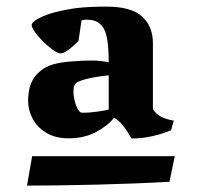

<svg xmlns="http://www.w3.org/2000/svg" viewBox="-20 -713 599 583"><path d="M65.4 -405.8Q65.4 -447.3 80.8 -472.7Q96.2 -498 128.4 -513.2Q152.3 -522.5 189.7 -525.9Q227.1 -529.3 262.2 -529.3Q272.5 -529.3 289.1 -527.3Q305.7 -525.4 310.1 -523.4Q310.1 -572.3 304.2 -600.6Q298.3 -628.9 282.7 -641.1Q270 -653.3 241.7 -653.3Q234.9 -653.3 227.5 -650.9L218.3 -588.4Q205.6 -575.2 189.5 -563Q173.3 -550.8 164.1 -550.8Q153.8 -550.8 132.3 -567.9Q110.8 -585 93.5 -606Q76.2 -627 76.2 -636.7Q76.2 -646 98.1 -657.5Q120.1 -668.9 145 -675.3Q184.6 -685.5 219 -689.2Q253.4 -692.9 303.7 -692.9Q377.9 -692.9 411.1 -663.1Q444.3 -633.3 444.3 -582V-381.3Q453.1 -367.7 467.5 -359.4Q481.9 -351.1 507.8 -346.7L499.5 -317.9Q477.1 -307.6 444.6 -300Q412.1 -292.5 379.4 -292.5Q366.2 -315.9 353.5 -331.8Q340.8 -347.7 326.2 -355.5Q308.6 -332 272.2 -312.5Q235.8 -293 188.5 -293Q147.5 -293 119.6 -310.3Q91.8 -327.6 78.6 -353.5Q65.4 -379.4 65.4 -405.8ZM232.4 -370.6Q250 -370.6 273.7 -373.8Q297.4 -377 310.1 -380.4V-484.4Q265.6 -479.5 240.5 -472.7Q215.3 -465.8 209 -459Q205.6 -454.6 204.3 -448.7Q203.1 -442.9 203.1 -434.1Q203.1 -417 209.2 -398.4Q215.3 -379.9 222.7 -373Q225.6 -370.6 232.4 -370.6ZM77.6 -238.8H510.7L494.6 -161.1Q394 -155.3 272 -152.3Q149.9 -149.4 62 -149.4Z"/></svg>

Font: Vesper Libre Heavy
Style: Regular
Weight: 900
Designer: Robert Keller & Kimya Gandhi
Foundry: Mota Italic
Version: Version 1.058